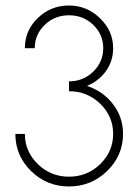

<svg xmlns="http://www.w3.org/2000/svg" viewBox="-20 -672 504 701"><path d="M231.9 -338.9V-375Q284.2 -375 320.6 -410.6Q356.9 -446.3 356.9 -496.1Q356.9 -545.9 320.6 -581.1Q284.2 -616.2 231.9 -616.2Q179.7 -616.2 143.3 -581.1Q106.9 -545.9 106.9 -496.1H70.8Q70.8 -561 118.2 -606.4Q165.5 -651.9 231.9 -651.9Q296.9 -651.9 345 -605.5Q393.1 -559.1 393.1 -496.1Q393.1 -449.7 367.2 -413.1Q341.3 -376.5 298.8 -358.9V-357.9Q356.4 -338.9 392.8 -291.5Q429.2 -244.1 429.2 -183.1Q429.2 -104 371.1 -47.6Q313 8.8 231.9 8.8Q150.9 8.8 93.5 -47.4Q36.1 -103.5 36.1 -183.1H70.8Q70.8 -118.7 118.2 -72.8Q165.5 -26.9 231.9 -26.9Q298.3 -26.9 345.7 -72.8Q393.1 -118.7 393.1 -183.1Q393.1 -247.6 345.9 -293.2Q298.8 -338.9 231.9 -338.9Z"/></svg>

Font: Rawengulk
Style: Regular
Weight: 400
Version: Version 0.92